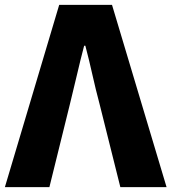

<svg xmlns="http://www.w3.org/2000/svg" viewBox="-29 -765 701 785"><path d="M-9 0 213 -745H429L652 0H463L378 -340Q362 -400 349 -458.5Q336 -517 320 -578H315Q299 -517 285.5 -458.5Q272 -400 257 -340L173 0Z"/></svg>

Font: Noto Sans SC Black
Style: Regular
Weight: 900
Designer: Ryoko NISHIZUKA  (kana, bopomofo & ideographs); Paul D. Hunt (Latin, Greek & Cyrillic); Sandoll Communications , Soo-you
Foundry: Adobe
Version: Version 2.004-H2;hotconv 1.0.118;makeotfexe 2.5.65603